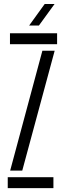

<svg xmlns="http://www.w3.org/2000/svg" viewBox="-20 -972 335 992"><path d="M31.5 -743.5V-800H275V-743.5ZM32.5 -90.5 199 -710H262.5L95 -90.5ZM20 0V-56.5H256V0ZM130.5 -840 211 -951.5H262L181 -840Z"/></svg>

Font: Big Shoulders Stencil Text Light
Style: Regular
Weight: 300
Designer: Patric King
Foundry: XO Type Co
Version: Version 1.000